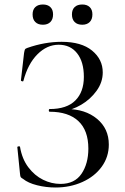

<svg xmlns="http://www.w3.org/2000/svg" viewBox="-20 -822 555 854"><path d="M373 -161Q373 -242 328.5 -283.5Q284 -325 201 -325Q197 -325 197 -331Q197 -337 201 -337Q277 -337 315 -375Q353 -413 353 -480Q353 -547 323 -585Q293 -623 241 -623Q189 -623 146.5 -580.5Q104 -538 84 -462Q84 -460 80 -460Q78 -460 75.5 -461.5Q73 -463 73 -464L87 -586Q89 -598 91 -602Q93 -606 102 -609Q179 -636 254 -636Q342 -636 389.5 -597Q437 -558 437 -500Q437 -456 409.5 -418Q382 -380 341 -356Q300 -332 263 -329L277 -337Q359 -337 411.5 -293.5Q464 -250 464 -179Q464 -124 432.5 -80.5Q401 -37 346.5 -12.5Q292 12 227 12Q185 12 145 2Q105 -8 83 -26Q74 -31 72 -34.5Q70 -38 69 -49L57 -168Q57 -170 62.5 -171Q68 -172 69 -169Q78 -115 106 -78Q134 -41 171.5 -22.5Q209 -4 249 -4Q312 -4 342.5 -49Q373 -94 373 -161ZM125 -758Q125 -779 137 -790.5Q149 -802 171 -802Q192 -802 204 -790.5Q216 -779 216 -758Q216 -736 204 -724Q192 -712 171 -712Q149 -712 137 -724Q125 -736 125 -758ZM300 -758Q300 -779 312 -790.5Q324 -802 346 -802Q367 -802 379 -790.5Q391 -779 391 -758Q391 -736 379 -724Q367 -712 346 -712Q324 -712 312 -724Q300 -736 300 -758Z"/></svg>

Font: Cormorant SC Medium
Style: Regular
Weight: 500
Designer: Christian Thalmann (Catharsis Fonts)
Foundry: Catharsis Fonts
Version: Version 4.000